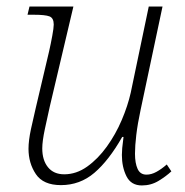

<svg xmlns="http://www.w3.org/2000/svg" viewBox="-20 -556 566 586"><path d="M413 10Q380 10 366 -18Q352 -46 352 -83Q352 -92 353 -104Q354 -116 357 -138H353Q312 -66 268 -28.5Q224 9 166 9Q112 9 89.5 -24.5Q67 -58 67 -102Q67 -127 74.5 -162Q82 -197 89 -226L130 -400Q135 -422 139.5 -446.5Q144 -471 144 -481Q144 -501 131 -506Q118 -511 83 -511H64L70 -536H204L132 -231Q125 -200 117 -162.5Q109 -125 109 -103Q109 -67 126.5 -45.5Q144 -24 176 -24Q213 -24 246 -47.5Q279 -71 306 -108.5Q333 -146 351.5 -189.5Q370 -233 379 -273L434 -536H476L409 -220Q400 -178 396 -144.5Q392 -111 392 -87Q392 -58 400 -40.5Q408 -23 427 -23Q442 -23 457.5 -31.5Q473 -40 489 -54L503 -33Q487 -18 464 -4Q441 10 413 10Z"/></svg>

Font: Noto Serif ExtraLight
Style: Italic
Weight: 200
Italic angle: -12°
Designer: Monotype Design Team
Foundry: Monotype Imaging Inc.
Version: Version 2.014; ttfautohint (v1.8.4.7-5d5b)